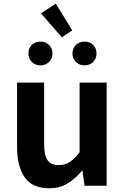

<svg xmlns="http://www.w3.org/2000/svg" viewBox="-20 -1008 677 1042"><path d="M246.4 13.8Q155.3 13.8 113.9 -45.8Q72.6 -105.3 72.6 -210.6V-559.8H219.4V-228.7Q219.4 -164.3 238.3 -138.2Q257.3 -112 298.6 -112Q332.7 -112 358.4 -128.6Q384.1 -145.2 412 -182.1V-559.8H558.8V0H438.9L427.9 -80.6H424.3Q388.2 -37.8 346 -12Q303.8 13.8 246.4 13.8ZM198.8 -653.4Q170.8 -653.4 152.5 -671.7Q134.2 -690 134.2 -717.3Q134.2 -745.8 152.5 -764.1Q170.8 -782.4 198.8 -782.4Q227.3 -782.4 246 -764.1Q264.7 -745.8 264.7 -717.3Q264.7 -690 246 -671.7Q227.3 -653.4 198.8 -653.4ZM315.4 -805.7 202.7 -935.6 282.7 -988.3 372.2 -842.9ZM438.9 -653.4Q410.7 -653.4 392 -671.7Q373.3 -690 373.3 -717.3Q373.3 -745.8 392 -764.1Q410.7 -782.4 438.9 -782.4Q467.2 -782.4 485.5 -764.1Q503.8 -745.8 503.8 -717.3Q503.8 -690 485.5 -671.7Q467.2 -653.4 438.9 -653.4Z"/></svg>

Font: Noto Sans TC
Style: Regular
Weight: 100
Designer: Ryoko NISHIZUKA 西塚涼子 (kana, bopomofo & ideographs); Paul D. Hunt (Latin, Greek & Cyrillic); Sandoll Communications 산돌커뮤니
Foundry: Adobe
Version: Version 2.004;hotconv 1.0.118;makeotfexe 2.5.65603